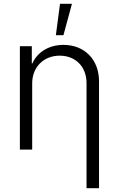

<svg xmlns="http://www.w3.org/2000/svg" viewBox="-20 -790 627 1014"><path d="M150 -350C150 -436 211 -496 295 -496C380 -496 437 -437 437 -351V204H503V-360C503 -475 427 -553 315 -553C239 -553 177 -515 151 -455H148V-546H85V0H150ZM275 -604H315L360 -770H297Z"/></svg>

Font: Wafeq Light
Style: Regular
Weight: 300
Designer: Rasmus Andersson & Azza Alameddine
Foundry: Google & TypeTogether
Version: Version 3.000;January 28, 2025;FontCreator 15.0.0.3014 64-bi